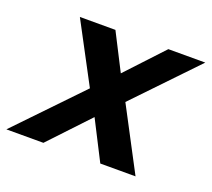

<svg xmlns="http://www.w3.org/2000/svg" viewBox="-153 -643 844 765"><g transform="rotate(20 269.0 -260.5)"><path d="M-58.2 0 198.6 -267.4 63.8 -521H214.5L293.9 -365.6L438.9 -521H595.5L350 -264.6L489.4 0H340L255.2 -166.1L98.8 0Z"/></g></svg>

Font: Red Hat Display
Style: Italic
Weight: 300
Italic angle: -12°
Designer: Pentagram, MCKL
Foundry: Pentagram, MCKL
Version: Version 1.023